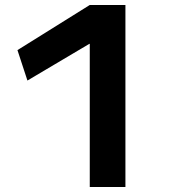

<svg xmlns="http://www.w3.org/2000/svg" viewBox="-20 -750 687 770"><path d="M340 0V-574H338L90 -427L50 -549L340 -730H483V0Z"/></svg>

Font: M PLUS 2 Thin
Style: Bold
Weight: 700
Version: Version 1.001